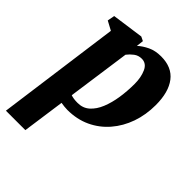

<svg xmlns="http://www.w3.org/2000/svg" viewBox="-230 -689 1065 1065"><g transform="rotate(45 302.0 -157.0)"><path d="M7 254 105.5 -471 52.5 -499.5 60.5 -542 247 -568 271.5 -556 266.5 -514Q290 -535.5 323.8 -551.8Q357.5 -568 403 -568Q488 -568 530.5 -512.5Q573 -457 573 -356Q573 -279.5 549.8 -213.2Q526.5 -147 483.2 -96.8Q440 -46.5 379.5 -18.2Q319 10 244.5 10Q232.5 10 219.8 8.5Q207 7 194.5 5L159.5 254ZM204.5 -65Q224.5 -57.5 257.5 -57.5Q299 -57.5 327.5 -83Q356 -108.5 373.5 -151.5Q391 -194.5 399 -247.5Q407 -300.5 407 -356Q407 -407 390 -445Q373 -483 336 -483Q310 -483 290.5 -468.2Q271 -453.5 256.5 -434.5Z"/></g></svg>

Font: Merriweather Black
Style: Italic
Weight: 900
Italic angle: -7.8°
Designer: Eben Sorkin
Foundry: Eben Sorkin
Version: Version 2.200;gftools[0.9.31]